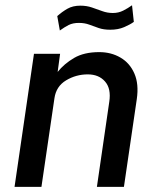

<svg xmlns="http://www.w3.org/2000/svg" viewBox="-20 -726 604 746"><path d="M36.5 0 112 -517H213.5L204 -446.5Q229 -478 267.8 -500.8Q306.5 -523.5 365.5 -523.5Q412 -523.5 448.2 -502.2Q484.5 -481 502.2 -440.2Q520 -399.5 511.5 -341L461.5 0H356.5L404.5 -330Q412.5 -381.5 388.2 -409.2Q364 -437 321 -437Q275.5 -437 236.8 -413.8Q198 -390.5 191.5 -344L141 0ZM212.5 -607.5 202.5 -663.5Q221.5 -680.5 242.2 -692.2Q263 -704 292 -704Q316.5 -704 337 -697Q357.5 -690 377.2 -682.8Q397 -675.5 418.5 -675.5Q440.5 -675.5 458.8 -684.8Q477 -694 493 -705.5L500 -641Q485.5 -630.5 462.2 -620.5Q439 -610.5 408.5 -610.5Q382.5 -610.5 363.8 -617Q345 -623.5 327 -630.2Q309 -637 286.5 -637Q263 -637 246.8 -628.8Q230.5 -620.5 212.5 -607.5Z"/></svg>

Font: Public Sans Medium
Style: Italic
Weight: 500
Italic angle: -8°
Designer: The Public Sans project authors (U.S. Web Design System). Libre Franklin designed by Pablo Impallari and Rodrigo Fuenzal
Version: Version 1.007; ttfautohint (v1.8.1) -l 8 -r 50 -G 200 -x 14 